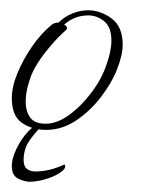

<svg xmlns="http://www.w3.org/2000/svg" viewBox="-20 -249 275 374"><path d="M70 4Q43 4 23 -9.5Q3 -23 3 -58Q3 -80 14 -106.5Q25 -133 42.5 -158.5Q60 -184 81 -201Q86 -205 94 -205Q106 -217 121.5 -223Q137 -229 151 -229Q176 -229 197.5 -213Q219 -197 219 -162Q219 -142 208 -114Q198 -88 177 -60.5Q156 -33 128.5 -14.5Q101 4 70 4ZM69 -8Q91 -8 114.5 -25Q138 -42 158 -68.5Q178 -95 187 -122Q197 -149 197 -170Q197 -196 183 -207.5Q169 -219 152 -219Q125 -219 105 -201Q115 -195 107 -189Q93 -177 75.5 -156Q58 -135 48 -117Q41 -105 35.5 -86Q30 -67 30 -50Q30 -33 38.5 -20.5Q47 -8 69 -8ZM38 105Q28 105 15.5 99Q3 93 3 74Q3 60 12 41Q21 22 34.5 7.5Q48 -7 59 -7L63 -5Q52 5 39 22.5Q26 40 26 63Q26 75 32.5 80Q39 85 49 85Q76 85 104 72Q107 70 107 76Q106 82 94.5 89Q83 96 67 100.5Q51 105 38 105Z"/></svg>

Font: Waterfall
Style: Regular
Weight: 400
Designer: Robert E. Leuschke
Foundry: Robert E. Leuschke
Version: Version 1.010; ttfautohint (v1.8.3)